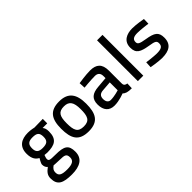

<svg xmlns="http://www.w3.org/2000/svg" viewBox="-25 -1420 2369 2369"><g transform="rotate(-45 1159.0 -236.0)"><path d="M267 240C404 240 494 191 494 71C494 -46 444 -77 293 -77C189 -77 180 -83 180 -118C180 -131 195 -170 195 -170C205 -168 231 -166 241 -166C373 -166 440 -203 440 -337C440 -382 429 -404 414 -422H495V-500L347 -497C347 -497 292 -510 244 -510C131 -510 49 -462 49 -337C49 -246 85 -208 125 -187C125 -187 89 -129 89 -108C89 -77 100 -50 120 -37C68 2 43 33 43 87C43 207 113 240 267 240ZM285 5C370 6 398 13 398 76C398 132 356 155 268 155C168 155 137 133 137 78C137 44 149 26 183 0C183 0 252 5 285 5ZM241 -246C168 -246 144 -275 144 -337C144 -405 175 -429 243 -429C317 -429 346 -409 346 -337C346 -268 315 -246 241 -246Z M789 -510C625 -510 569 -421 569 -254C569 -82 618 11 789 11C959 11 1007 -86 1007 -254C1007 -419 947 -510 789 -510ZM789 -75C686 -75 665 -130 665 -254C665 -377 693 -425 789 -425C878 -425 911 -373 911 -254C911 -135 892 -75 789 -75Z M1493 -345C1493 -463 1436 -510 1329 -510C1253 -510 1128 -490 1128 -490L1132 -408C1132 -408 1250 -420 1324 -420C1371 -420 1398 -395 1398 -344V-308L1258 -296C1152 -287 1098 -248 1098 -146C1098 -47 1148 11 1238 11C1325 11 1412 -26 1412 -26C1440 -1 1469 10 1539 10L1542 -71C1512 -75 1494 -85 1493 -119ZM1398 -234V-96C1398 -96 1319 -71 1255 -71C1216 -71 1194 -98 1194 -148C1194 -195 1217 -220 1269 -224Z M1654 0H1749V-712H1654Z M2249 -489C2249 -489 2138 -510 2064 -510C1969 -510 1879 -471 1879 -359C1879 -257 1935 -232 2060 -211C2149 -197 2170 -187 2170 -145C2170 -91 2136 -75 2060 -75C2009 -75 1891 -91 1891 -91L1887 -10C1887 -10 2001 11 2068 11C2190 11 2265 -31 2265 -148C2265 -246 2220 -276 2088 -297C1997 -312 1974 -323 1974 -361C1974 -410 2010 -425 2070 -425C2132 -425 2247 -409 2247 -409Z"/></g></svg>

Font: TitilliumText22L
Style: 600 wt
Weight: 600
Designer: Campivisivi
Foundry: Campivisivi
Version: 1.000